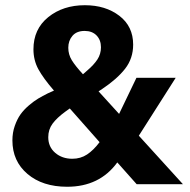

<svg xmlns="http://www.w3.org/2000/svg" viewBox="-20 -710 731 740"><path d="M27.8 -168.9Q27.8 -198.7 36.9 -224.6Q45.9 -250.5 58.8 -268.8Q71.8 -287.1 91.3 -303.7Q110.8 -320.3 127.2 -330.1Q143.6 -339.8 164.1 -350.1L188 -360.8Q147 -408.2 127.9 -443.1Q108.9 -478 108.9 -520Q108.9 -597.7 165.8 -643.8Q222.7 -689.9 307.1 -689.9Q386.7 -689.9 439.9 -649.2Q493.2 -608.4 493.2 -538.1Q493.2 -484.9 462.2 -445.1Q431.2 -405.3 374 -367.2L359.9 -357.9L439 -271L505.9 -410.2H657.2L515.1 -187L685.1 0H506.8L432.1 -84Q363.8 9.8 238.8 9.8Q144 9.8 85.9 -39.6Q27.8 -88.9 27.8 -168.9ZM166 -181.2Q166 -144 192.6 -121.1Q219.2 -98.1 258.8 -98.1Q290.5 -98.1 315.4 -114.5Q340.3 -130.9 363.8 -162.1L249 -292L231.9 -279.8Q199.2 -255.9 182.6 -233.4Q166 -210.9 166 -181.2ZM243.2 -525.9Q243.2 -500 256.8 -477.8Q270.5 -455.6 299.8 -423.8L315.9 -438Q341.8 -460 355.5 -481Q369.1 -502 369.1 -527.8Q369.1 -555.7 352.3 -573.2Q335.4 -590.8 306.2 -590.8Q275.4 -590.8 259.3 -572Q243.2 -553.2 243.2 -525.9Z"/></svg>

Font: TASA Orbiter Deck
Style: Bold
Weight: 700
Designer: Weizhong Zhang
Version: Version 1.000;Glyphs 3.1.2 (3151)